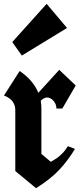

<svg xmlns="http://www.w3.org/2000/svg" viewBox="-20 -990 440 1017"><path d="M335 -841.8 95.7 -695.8 44.9 -767.1 227.1 -969.7ZM1 -483.9 84 -613.8Q154.8 -566.4 183.1 -498.5L293.9 -620.1L380.9 -537.1L310.1 -415H278.8Q278.8 -438 263.4 -455.8Q248 -473.6 228.5 -473.6Q213.4 -473.6 195.8 -456.1Q199.2 -434.6 199.2 -418V-174.8L249 -132.8Q270 -145 280.5 -151.9Q291 -158.7 308.3 -175.8Q325.7 -192.9 339.8 -215.8L377 -201.2Q340.8 -141.1 295.2 -91.8Q249.5 -42.5 170.9 6.8L61 -84V-407.2Q61 -423.8 54.9 -438Q48.8 -452.1 40 -460.2Q31.2 -468.3 22.2 -473.9Q13.2 -479.5 6.8 -481.4Z"/></svg>

Font: KJV1611
Style: Regular
Weight: 400
Version: Version 3.6.1